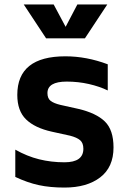

<svg xmlns="http://www.w3.org/2000/svg" viewBox="-20 -829 579 866"><path d="M49 0ZM49 -31V-154Q102 -124 156.5 -110.5Q211 -97 271 -97Q356 -97 356 -158Q356 -184 341.5 -196.5Q327 -209 296 -217L214 -235Q137 -252 97.5 -290.5Q58 -329 58 -401Q58 -575 275 -575Q370 -575 466 -539V-421Q429 -439 381 -450Q333 -461 281 -461Q194 -461 194 -409Q194 -385 208.5 -374Q223 -363 252 -356L333 -338Q414 -319 453 -281Q492 -243 492 -164Q492 -75 432 -29Q372 17 271 17Q206 17 155 6Q104 -5 49 -31ZM464 -809 363 -656H188L87 -809H222L276 -708L329 -809Z"/></svg>

Font: Biryani
Style: Bold
Weight: 700
Designer: Dan Reynolds and Mathieu Reguer
Foundry: Dan Reynolds and Mathieu Reguer
Version: Version 1.004; ttfautohint (v1.1) -l 5 -r 5 -G 72 -x 0 -D la